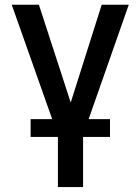

<svg xmlns="http://www.w3.org/2000/svg" viewBox="-20 -565 578 790"><path d="M28.3 -545.4H140.1L271 -143.1L398.4 -545.4H509.8L344.7 -74.7H432.6V-1.5H321.8V204.6H218.3V-1.5H106V-74.7H194.8Z"/></svg>

Font: Interop Med
Style: Regular
Weight: 500
Designer: Rasmus Andersson, Google, Jang Haemin
Foundry: jhaemin
Version: Version 1.007